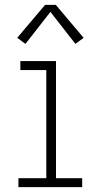

<svg xmlns="http://www.w3.org/2000/svg" viewBox="-20 -772 415 792"><path d="M56 0V-37H171V-483H64V-520H211V-37H319V0ZM85 -591 51 -616 166 -752H210L325 -616L291 -591L188 -723Z"/></svg>

Font: Zed Sans Extralight
Style: Regular
Weight: 200
Designer: Belleve Invis
Foundry: Belleve Invis
Version: Version 1.0.0; ttfautohint (v1.8.4)